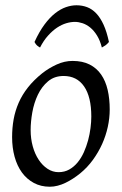

<svg xmlns="http://www.w3.org/2000/svg" viewBox="-20 -688 462 728"><path d="M326.2 -246.1Q326.2 -320.8 298.8 -360.4Q271.5 -399.9 221.2 -399.9Q186 -399.9 162.1 -379.6Q138.2 -359.4 123.5 -328.6Q108.9 -297.9 102.5 -262Q96.2 -226.1 96.2 -194.8Q96.2 -162.1 104.2 -133.1Q112.3 -104 126.7 -82.3Q141.1 -60.5 160.4 -47.9Q179.7 -35.2 202.1 -35.2Q224.6 -35.2 242.4 -45.2Q260.3 -55.2 274.2 -72Q288.1 -88.9 297.9 -110.6Q307.6 -132.3 314 -155.8Q320.3 -179.2 323.2 -202.6Q326.2 -226.1 326.2 -246.1ZM396 -272.9Q396 -240.2 388.7 -206.8Q381.3 -173.3 367.2 -141.8Q353 -110.4 332.3 -81.8Q311.5 -53.2 284.2 -30.8Q271.5 -20.5 257.3 -11.2Q243.2 -2 228.5 5.1Q213.9 12.2 198.7 16.1Q183.6 20 168.9 20Q134.8 20 108.2 5.6Q81.5 -8.8 63.2 -33.9Q44.9 -59.1 35.4 -93.5Q25.9 -127.9 25.9 -168Q25.9 -203.1 31.7 -235.6Q37.6 -268.1 50.8 -298.3Q64 -328.6 85.9 -356.4Q107.9 -384.3 140.1 -410.2Q165 -429.7 194.8 -443.4Q224.6 -457 254.9 -457Q293 -457 319.8 -443.4Q346.7 -429.7 363.5 -405.3Q380.4 -380.9 388.2 -347.2Q396 -313.5 396 -272.9ZM110.8 -528.8Q128.9 -568.4 148.7 -595Q168.5 -621.6 189 -637.7Q209.5 -653.8 230 -660.9Q250.5 -668 270 -668Q291.5 -668 310.3 -660.9Q329.1 -653.8 344.7 -637.5Q360.4 -621.1 372.6 -594.5Q384.8 -567.9 393.1 -528.8Q386.2 -520.5 379.9 -516.1Q373.5 -511.7 366.2 -507.8Q359.4 -534.7 347.9 -553.2Q336.4 -571.8 322.5 -583.3Q308.6 -594.7 293.2 -599.9Q277.8 -605 264.2 -605Q248.5 -605 231.2 -599.9Q213.9 -594.7 196.5 -583.3Q179.2 -571.8 162.4 -553.2Q145.5 -534.7 131.8 -507.8Q125 -511.7 120.4 -515.6Q115.7 -519.5 110.8 -528.8Z"/></svg>

Font: Gentium Plus Afr
Style: Italic
Weight: 400
Italic angle: -8°
Designer: J. Victor Gaultney, Annie Olsen, Iska Routamaa, Becca Hirsbrunner
Foundry: SIL International
Version: Version 5.000